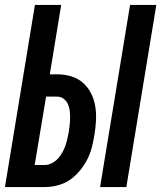

<svg xmlns="http://www.w3.org/2000/svg" viewBox="-21 -755 651 775"><path d="M383 0 504 -735H610L489 0ZM-1 0 120 -735H226L180 -455H210Q239 -455 266 -447Q293 -439 313.5 -421Q334 -403 346.5 -378.5Q359 -354 363.5 -326Q368 -298 366.5 -268.5Q365 -239 360 -210Q356 -185 349.5 -159.5Q343 -134 330.5 -110Q318 -86 300 -64.5Q282 -43 259.5 -28Q237 -13 211 -6.5Q185 0 159 0ZM159 -89Q173 -89 187.5 -96Q202 -103 212.5 -114.5Q223 -126 230.5 -139.5Q238 -153 243 -167Q248 -181 251 -195.5Q254 -210 257 -225Q259 -239 260.5 -253.5Q262 -268 262 -282.5Q262 -297 260 -311Q258 -325 252 -337Q246 -349 235 -357Q224 -365 209 -365H165L119 -89Z"/></svg>

Font: Iosevka Extended
Style: Bold Italic
Weight: 700
Width: 7
Italic angle: -9°
Monospace: yes
Designer: Belleve Invis
Foundry: Belleve Invis
Version: Version 32.5.0; ttfautohint (v1.8.4)